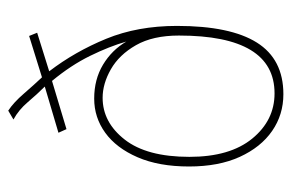

<svg xmlns="http://www.w3.org/2000/svg" viewBox="-144 -570 725 478"><g transform="rotate(-90 219.0 -330.5)"><path d="M224 12Q173 12 132.5 -16Q92 -44 68 -96.5Q44 -149 44 -223Q44 -298 67 -351Q90 -404 128 -431.5Q166 -459 213 -459Q261 -459 297.5 -437Q334 -415 355 -379Q343 -421 319.5 -469Q296 -517 257 -564L137 -528L128 -548L243 -582Q224 -601 204.5 -624Q185 -647 161 -660L183 -673Q203 -660 225.5 -634Q248 -608 266 -589L369 -621L377 -601L281 -571Q330 -507 362 -429Q394 -351 394 -253Q394 -120 352.5 -54Q311 12 224 12ZM226 -10Q370 -10 370 -248Q370 -313 346 -355Q322 -397 286 -417.5Q250 -438 215 -438Q154 -438 111 -383Q68 -328 68 -222Q68 -121 113.5 -65.5Q159 -10 226 -10Z"/></g></svg>

Font: Inconsolata SemiCondensed ExtraLight
Style: Regular
Weight: 200
Width: 4
Monospace: yes
Designer: Raph Levien, Cyreal, Brenton Simpson
Foundry: Raph Levien, Cyreal, Google
Version: Version 3.100; ttfautohint (v1.8.4.7-5d5b)